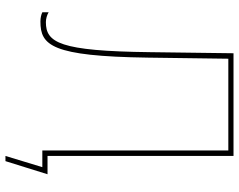

<svg xmlns="http://www.w3.org/2000/svg" viewBox="-106 -634 875 703"><g transform="rotate(90 331.5 -282.5)"><path d="M59 7C146 7 186 -34 191 -386L195 -681H531V0H592L551 135H570L618 -19H551V-700H175L171 -394C167 -63 136 -13 61 -13C49 -13 35 -17 25 -23V0C33 4 45 7 59 7Z"/></g></svg>

Font: Fixel Text Thin
Style: Regular
Weight: 100
Width: 4
Designer: AlfaBravo + MacPaw
Foundry: Kyrylo Tkachov, Marchela Mozhyna, Serhii Makarenko, Maria Weinstein, Zakhar Kryvoshyya
Version: Version 1.211